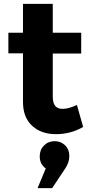

<svg xmlns="http://www.w3.org/2000/svg" viewBox="-20 -682 466 986"><path d="M23 -408V-514H98V-662H251V-514H397V-407H251V-185Q251 -152 264.5 -137Q278 -122 303 -123Q332 -123 375 -143L407 -30Q343 7 267 7Q192 7 145 -36Q98 -79 98 -159V-408ZM173 284 215 183Q184 161 184 121Q184 87 206 65Q228 43 261 43Q292 43 314 64Q336 85 336 120Q336 152 315 183L248 284Z"/></svg>

Font: Trueno
Style: SBd
Weight: 600
Designer: Julieta Ulanovsky
Foundry: Julieta Ulanovsky
Version: Version 3.001b